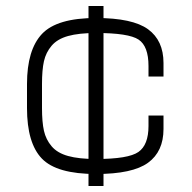

<svg xmlns="http://www.w3.org/2000/svg" viewBox="-20 -570 640 640"><path d="M300 -510Q170 -510 120 -457Q70 -404 70 -290V-250H120V-290Q120 -337 126.5 -366Q133 -395 152 -417.5Q171 -440 207 -450Q243 -460 300 -460Q409 -460 442 -438Q475 -416 475 -350V-315H525V-360Q525 -435 473.5 -472.5Q422 -510 300 -510ZM300 -40Q243 -40 207 -50Q171 -60 152 -82.5Q133 -105 126.5 -134Q120 -163 120 -210V-250H70V-210Q70 -93 119.5 -41.5Q169 10 300 10Q422 10 473.5 -27.5Q525 -65 525 -140V-185H475V-150Q475 -87 441.5 -63.5Q408 -40 300 -40ZM275 50H325V-550H275Z"/></svg>

Font: Millimetre
Style: Light
Weight: 200
Designer: Jérémy Landes
Version: Version 1.0